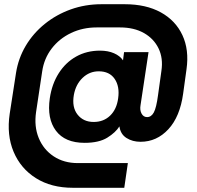

<svg xmlns="http://www.w3.org/2000/svg" viewBox="-20 -670 934 910"><path d="M325 220Q223 220 150.5 174.5Q78 129 44.5 49.5Q11 -30 26 -131L56 -325Q67 -394 102 -453Q137 -512 192 -556.5Q247 -601 315.5 -625.5Q384 -650 461 -650H571Q672 -650 742 -611.5Q812 -573 844.5 -503.5Q877 -434 864 -342L848 -226Q833 -117 778 -57.5Q723 2 646 2Q608 2 579.5 -16Q551 -34 546 -71Q528 -42 488.5 -17.5Q449 7 381 7Q288 7 245 -50.5Q202 -108 216 -204Q226 -272 258.5 -323Q291 -374 341 -402Q391 -430 454 -430Q492 -430 520.5 -417.5Q549 -405 563 -384L568 -423H684L646 -171Q642 -148 651 -131.5Q660 -115 677 -115Q697 -115 709 -137Q721 -159 729 -219L745 -334Q754 -394 731.5 -440.5Q709 -487 662 -513.5Q615 -540 549 -540H438Q372 -540 316.5 -513.5Q261 -487 225 -440Q189 -393 180 -332L151 -139Q141 -71 163.5 -16Q186 39 234.5 71Q283 103 349 103H586L569 220ZM424 -92Q471 -92 502 -122Q533 -152 540 -204Q548 -260 523.5 -296Q499 -332 448 -332Q404 -332 371.5 -301Q339 -270 330 -220Q320 -162 347.5 -127Q375 -92 424 -92Z"/></svg>

Font: Host Grotesk Black
Style: Italic
Weight: 900
Italic angle: -8°
Designer: Doğukan Karapınar based on Poppins by Indian Type Foundry, Jonny Pinhorn
Foundry: Element Type
Version: Version 1.000; ttfautohint (v1.8.4.7-5d5b);gftools[0.9.33]